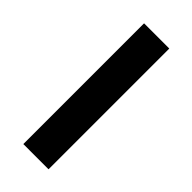

<svg xmlns="http://www.w3.org/2000/svg" viewBox="-167 -504 533 533"><g transform="rotate(45 100.0 -237.0)"><path d="M150 0H51V-474H150Z"/></g></svg>

Font: Railway
Style: Regular
Weight: 400
Version: 1.000